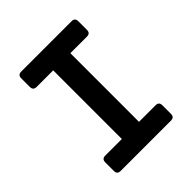

<svg xmlns="http://www.w3.org/2000/svg" viewBox="-199 -864 997 997"><g transform="rotate(-45 300.0 -365.0)"><path d="M115.1 0Q90.4 0 90.4 -24.7V-88.3Q90.4 -113 115.1 -113H237V-617H115.1Q90.4 -617 90.4 -641.7V-705.3Q90.4 -730 115.1 -730H484.9Q509.6 -730 509.6 -705.3V-641.7Q509.6 -617 484.9 -617H363V-113H484.9Q509.6 -113 509.6 -88.3V-24.7Q509.6 0 484.9 0Z"/></g></svg>

Font: Pitagon Sans Mono
Style: Regular
Weight: 400
Monospace: yes
Designer: Travis Tran
Foundry: Pitagon
Version: Version 1.001;gftools[0.9.26]